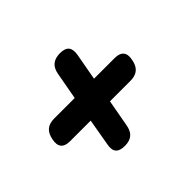

<svg xmlns="http://www.w3.org/2000/svg" viewBox="-108 -738 816 816"><g transform="rotate(-45 300.0 -330.0)"><path d="M237 -93Q207 -93 195 -107Q183 -121 189 -151L210 -272H86Q57 -272 45 -286.5Q33 -301 39 -330Q44 -359 60.5 -373.5Q77 -388 107 -388H230L252 -509Q257 -539 274 -553Q291 -567 320 -567Q350 -567 361.5 -553Q373 -539 368 -509L346 -388H470Q499 -388 511 -373.5Q523 -359 517 -330Q512 -301 495.5 -286.5Q479 -272 449 -272H326L304 -151Q299 -121 282.5 -107Q266 -93 237 -93Z"/></g></svg>

Font: Maple Mono SemiBold
Style: Italic
Weight: 600
Italic angle: -10°
Monospace: yes
Designer: subframe7536
Version: Version 7.000